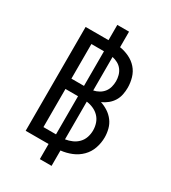

<svg xmlns="http://www.w3.org/2000/svg" viewBox="-225 -957 1049 1177"><g transform="rotate(30 300.0 -368.0)"><path d="M250 107V0H88V-735H250V-843H333V-733Q367 -728 399.5 -712.5Q432 -697 455 -671Q478 -645 488 -610.5Q498 -576 498 -541Q498 -517 493 -492Q488 -467 475 -446Q462 -425 442.5 -409Q423 -393 400 -383Q428 -374 453 -357.5Q478 -341 495.5 -317.5Q513 -294 520.5 -265Q528 -236 528 -207Q528 -168 515 -130Q502 -92 474 -64Q446 -36 409 -21Q372 -6 333 -2V107ZM171 -417H260V-662H171ZM323 -421Q343 -425 361.5 -435.5Q380 -446 392.5 -462Q405 -478 410.5 -498.5Q416 -519 416 -540Q416 -560 410.5 -580.5Q405 -601 392.5 -617.5Q380 -634 361.5 -644Q343 -654 323 -658ZM171 -74H260V-344H171ZM323 -75Q348 -79 371 -89Q394 -99 411.5 -117Q429 -135 437 -159Q445 -183 445 -208Q445 -234 437 -258Q429 -282 412 -300Q395 -318 371.5 -328.5Q348 -339 323 -342Z"/></g></svg>

Font: Iosevka Aile
Style: Regular
Weight: 400
Designer: Belleve Invis
Foundry: Belleve Invis
Version: Version 28.0.1; ttfautohint (v1.8.4)